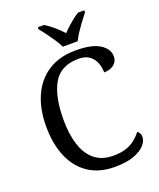

<svg xmlns="http://www.w3.org/2000/svg" viewBox="-168 -1033 950 1146"><g transform="rotate(-20 307.0 -460.5)"><path d="M361 10Q262 10 194 -36Q126 -82 91.5 -164.5Q57 -247 57 -358Q57 -466 93.5 -548.5Q130 -631 201.5 -677.5Q273 -724 378 -724Q480 -724 530 -692Q580 -660 580 -612Q580 -580 555 -561Q530 -542 493 -542Q493 -573 482 -602.5Q471 -632 445.5 -651.5Q420 -671 376 -671Q263 -671 215.5 -589.5Q168 -508 168 -358Q168 -269 189.5 -200.5Q211 -132 257 -94Q303 -56 376 -56Q425 -56 459 -68Q493 -80 516.5 -99.5Q540 -119 557 -141Q565 -136 570.5 -126.5Q576 -117 576 -102Q576 -77 553 -51Q530 -25 482.5 -7.5Q435 10 361 10ZM313 -771Q303 -794 285 -820.5Q267 -847 248 -873Q229 -899 213 -918V-931H252Q281 -914 309.5 -889Q338 -864 360 -840Q375 -856 393 -872.5Q411 -889 430.5 -904.5Q450 -920 469 -931H508V-918Q493 -899 473.5 -873Q454 -847 436.5 -820.5Q419 -794 408 -771Z"/></g></svg>

Font: Noto Serif Toto
Style: Regular
Weight: 400
Designer: Monotype Design Team
Foundry: Monotype Imaging Inc.
Version: Version 2.001